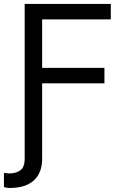

<svg xmlns="http://www.w3.org/2000/svg" viewBox="-37 -747 644 972"><path d="M87.9 0H176.3V58.1Q176.3 93.3 165.5 120.6Q154.8 147.9 134 166.7Q113.3 185.5 82.3 195.1Q51.3 204.6 9.8 204.6Q5.4 204.6 2.2 204.1Q-1 203.6 -17.1 200.2V127.9Q-11.7 128.9 -4.6 129.9Q2.4 130.9 9.8 130.9Q43.9 130.9 65.9 115.2Q87.9 99.6 87.9 56.6ZM87.9 0V-727.1H523.9V-648.9H176.3V-403.3H491.7V-325.2H176.3V0Z"/></svg>

Font: Sahel VF Regular
Style: Regular
Weight: 400
Foundry: Saber Rastikerdar (saber.rastikerdar@gmail.com)
Version: Version 3.4.0